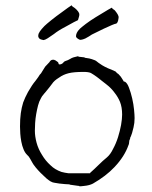

<svg xmlns="http://www.w3.org/2000/svg" viewBox="-20 -674 560 707"><path d="M220.7 -575.2Q194.3 -561.5 178.7 -548.8Q165 -539.1 155.8 -533.2Q146.5 -527.3 140.6 -526.4Q133.8 -527.3 127 -530.3Q123 -533.2 121.1 -538.1Q120.1 -543.9 122.1 -549.8Q126 -558.6 133.8 -567.4Q143.6 -579.1 153.3 -586.9Q167 -598.6 187.5 -614.3Q245.1 -657.2 244.6 -654.3Q244.1 -651.4 249.5 -648.4Q254.9 -645.5 261.7 -638.7Q268.6 -631.8 271 -626Q273.4 -620.1 270.5 -611.3Q267.6 -597.7 264.6 -598.6Q262.7 -598.6 220.7 -575.2ZM362.3 -568.4Q323.2 -549.8 318.4 -546.9Q308.6 -540 293.9 -532.2Q285.2 -528.3 277.3 -527.3Q271.5 -527.3 265.6 -532.2Q260.7 -535.2 259.8 -540Q259.8 -545.9 262.7 -552.7Q265.6 -559.6 274.4 -568.4Q278.3 -572.3 295.9 -585.9Q311.5 -597.7 332 -610.4Q393.6 -648.4 392.6 -645.5Q392.6 -642.6 397.5 -639.6Q403.3 -636.7 408.2 -628.9Q414.1 -621.1 416 -615.2Q418 -610.4 415 -598.6Q412.1 -587.9 407.2 -586.9Q399.4 -585.9 362.3 -568.4ZM312.5 -38.1Q328.1 -51.8 343.8 -67.4Q357.4 -81.1 374 -94.7Q386.7 -105.5 396.5 -126Q407.2 -145.5 414.6 -168.9Q421.9 -192.4 425.8 -213.9Q429.7 -236.3 429.7 -252Q429.7 -279.3 421.9 -298.8Q414.1 -317.4 402.3 -332Q389.6 -349.6 373 -362.3Q364.3 -369.1 355.5 -376Q346.7 -382.8 336.9 -390.6Q323.2 -400.4 314.5 -405.3Q305.7 -409.2 288.1 -409.2Q251 -409.2 232.4 -404.3Q212.9 -399.4 198.2 -388.7Q179.7 -377.9 170.9 -364.3Q167 -358.4 144.5 -331.1Q144.5 -331.1 143.6 -330.1H142.6V-329.1L138.7 -324.2Q134.8 -320.3 130.9 -312.5Q124 -300.8 120.1 -285.6Q116.2 -270.5 113.3 -253.9Q110.4 -237.3 109.4 -221.2Q108.4 -205.1 108.4 -192.4Q108.4 -171.9 114.7 -148.4Q121.1 -125 134.8 -103.5Q147.5 -82 166 -65.4Q181.6 -49.8 206.1 -41Q212.9 -39.1 218.8 -38.1L231.4 -36.1H232.4H309.6H311.5ZM437.5 -374 438.5 -373H440.4Q449.2 -367.2 455.1 -350.6Q461.9 -333 466.8 -311.5Q471.7 -290 473.6 -270.5Q475.6 -250 475.6 -239.3Q475.6 -220.7 471.7 -205.1Q465.8 -179.7 461.9 -171.9Q459 -168 459 -163.1Q458 -160.2 456.1 -156.2V-155.3Q455.1 -150.4 455.1 -146.5Q455.1 -143.6 453.1 -139.6Q438.5 -97.7 401.4 -58.6Q370.1 -25.4 322.3 2Q309.6 8.8 289.1 10.7Q274.4 12.7 271.5 11.7V10.7Q267.6 9.8 263.7 9.8L236.3 5.9Q236.3 4.9 236.3 4.9V5.9Q236.3 5.9 236.3 5.9V4.9Q234.4 4.9 218.8 3.9Q209 2.9 200.2 2H199.2Q190.4 1 180.7 -1Q172.9 -2 168.9 -4.9H168Q161.1 -8.8 150.4 -17.6Q139.6 -27.3 129.9 -37.1Q120.1 -46.9 111.3 -57.6Q100.6 -71.3 99.6 -74.2Q94.7 -84 90.8 -89.8Q86.9 -97.7 79.1 -104.5H80.1Q79.1 -104.5 79.1 -104.5Q71.3 -112.3 66.4 -125Q61.5 -136.7 58.6 -151.9Q55.7 -167 54.7 -181.6Q53.7 -196.3 53.7 -208Q53.7 -236.3 56.6 -257.3Q59.6 -278.3 65.4 -296.9Q72.3 -315.4 83 -335Q98.6 -362.3 110.4 -376Q120.1 -388.7 121.1 -390.6L126 -398.4Q130.9 -402.3 136.7 -413.1Q143.6 -424.8 146.5 -428.7Q160.2 -443.4 163.1 -446.3V-447.3Q166 -451.2 169.9 -453.1Q172.9 -454.1 176.8 -454.1Q179.7 -454.1 182.6 -452.1H183.6Q195.3 -445.3 195.3 -441.4Q195.3 -437.5 198.2 -437Q201.2 -436.5 204.1 -437.5L207 -438.5L208 -439.5H209L216.8 -447.3Q217.8 -448.2 220.7 -449.2Q230.5 -452.1 238.3 -457Q244.1 -460.9 251 -462.9Q263.7 -465.8 266.6 -466.8Q268.6 -465.8 269.5 -465.8L270.5 -464.8H272.5L290 -462.9Q292 -461.9 293.9 -460.9H294.9Q310.5 -459 318.4 -456.1Q332 -452.1 336.9 -447.3Q339.8 -444.3 356.4 -433.6Q366.2 -427.7 377 -422.9Q397.5 -414.1 398.4 -414.1Q404.3 -411.1 406.2 -410.2Q410.2 -404.3 416 -401.4Q419.9 -397.5 424.8 -391.6Q427.7 -387.7 433.6 -377.9L434.6 -376L435.5 -374Z"/></svg>

Font: ToneOZ-Zhuyin-Tsuipita-TC
Style: Regular
Weight: 400
Designer: ÂÆ£ÂøóÂáåJeffrey Xuan(jeffreyx@gmail.com, ToneOZ.com) ÈòøÂù§(cjkFonts)
Foundry: ToneOZ
Version: Version 0.240710